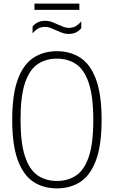

<svg xmlns="http://www.w3.org/2000/svg" viewBox="-20 -1032 629 1061"><path d="M294.5 9Q219 9 163.8 -27.8Q108.5 -64.5 78 -147.8Q47.5 -231 47.5 -370Q47.5 -509 78 -592.2Q108.5 -675.5 163.8 -712.2Q219 -749 294.5 -749Q370 -749 425.2 -712.2Q480.5 -675.5 511 -592.2Q541.5 -509 541.5 -370Q541.5 -231 511 -147.8Q480.5 -64.5 425.2 -27.8Q370 9 294.5 9ZM294.5 -32Q355 -32 400.2 -62Q445.5 -92 470.5 -165.2Q495.5 -238.5 495.5 -368Q495.5 -499.5 470.5 -573.5Q445.5 -647.5 400.2 -677.8Q355 -708 294.5 -708Q234 -708 188.8 -678Q143.5 -648 118.5 -574.8Q93.5 -501.5 93.5 -372Q93.5 -240.5 118.5 -166.5Q143.5 -92.5 188.8 -62.2Q234 -32 294.5 -32ZM360 -844.5Q340 -844.5 322.2 -851.2Q304.5 -858 288 -865.5Q273 -872.5 258.5 -878Q244 -883.5 229 -883.5Q207.5 -883.5 191.2 -874.5Q175 -865.5 160 -847.5V-885.5Q172 -900.5 189.2 -908.8Q206.5 -917 229 -917Q249 -917 266.8 -910.5Q284.5 -904 301 -896Q316 -889.5 330.5 -883.8Q345 -878 360 -878Q381.5 -878 397.8 -887Q414 -896 429 -914V-876Q403.5 -844.5 360 -844.5ZM170.5 -977.5V-1012H418.5V-977.5Z"/></svg>

Font: Encode Sans Condensed Condensed ExtraLight
Style: Regular
Weight: 200
Width: 3
Designer: Multiple Designers
Foundry: Impallari Type
Version: Version 3.000; ttfautohint (v1.8.3) -l 8 -r 50 -G 200 -x 14 